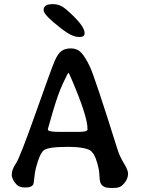

<svg xmlns="http://www.w3.org/2000/svg" viewBox="-20 -918 692 932"><path d="M270 -277.8H360.8Q404.8 -277.8 404.8 -289.6V-292.5Q404.8 -353.5 328.1 -532.2Q314.5 -564.5 312 -564.5Q309.6 -564.5 285.6 -513.2Q261.7 -461.9 237.1 -377.7Q212.4 -293.5 212.4 -292V-288.6Q212.4 -277.8 270 -277.8ZM235.4 -897.9H238.3Q272 -897.9 302.2 -871.6Q390.6 -794.4 390.6 -758.3V-755.9Q390.6 -738.3 365.7 -738.3L363.3 -738.8H360.4Q329.6 -738.8 277.3 -779.3Q191.9 -845.7 191.9 -867.7V-870.1Q191.9 -897.9 235.4 -897.9ZM601.6 -76.2Q601.6 -43.5 572.3 -17.6Q559.1 -5.9 535.6 -5.9H512.7Q482.4 -5.9 470.2 -25.4Q464.4 -34.7 463.1 -59.3Q461.9 -84 459.5 -95.7Q447.3 -157.7 425.5 -181.4Q403.8 -205.1 307.6 -205.1Q211.4 -205.1 191.7 -187.7Q171.9 -170.4 154.3 -102.5Q149.4 -84 146.5 -54.9Q143.6 -25.9 141.6 -22.9Q132.8 -7.8 103.5 -7.8Q74.2 -7.8 61 -21.5Q37.1 -46.4 37.1 -70.6Q37.1 -94.7 56.9 -123.8Q76.7 -152.8 153.1 -368.9Q229.5 -585 244.9 -620.8Q260.3 -656.7 277.8 -669.9Q295.4 -683.1 324.5 -683.1Q353.5 -683.1 373 -663.6Q392.6 -644 416.3 -594.5Q439.9 -544.9 550.8 -191.4Q561 -158.7 581.3 -125.5Q601.6 -92.3 601.6 -76.2Z"/></svg>

Font: Averia Gruesa Libre
Style: Regular
Weight: 400
Italic angle: -1.70001°
Version: Version 1.002